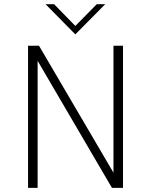

<svg xmlns="http://www.w3.org/2000/svg" viewBox="-20 -912 733 932"><path d="M490.7 -891.6 345.7 -745.1 201.2 -891.6H242.7L345.7 -786.1L449.7 -891.6ZM530.8 -689.9H577.1V0H523.4L162.6 -616.7V0H116.2V-689.9H169.4L530.8 -73.7Z"/></svg>

Font: HK Grotesk Light Legacy
Style: Regular
Weight: 300
Designer: Alfredo Marco Pradil
Foundry: Hanken Design Co.
Version: Version 2.022;PS 002.022;hotconv 1.0.88;makeotf.lib2.5.64775